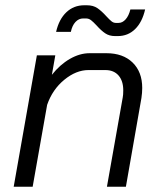

<svg xmlns="http://www.w3.org/2000/svg" viewBox="-20 -709 612 729"><path d="M120 -499H190L177 -425Q208 -464 245.5 -485.5Q283 -507 320 -507H384Q447 -507 483.5 -471.5Q520 -436 520 -375Q520 -357 517 -337L458 0H386L446 -339Q448 -348 448 -366Q448 -402 430 -422.5Q412 -443 380 -443H316Q269 -443 224 -406Q179 -369 159 -311L104 0H32ZM347 -612Q334 -626 325.5 -632.5Q317 -639 306 -639H296Q279 -639 266.5 -625.5Q254 -612 249 -588H193Q204 -636 232 -662.5Q260 -689 300 -689H310Q334 -689 350 -678Q366 -667 384 -647Q396 -634 403.5 -628Q411 -622 420 -622H430Q445 -622 457 -635.5Q469 -649 475 -673H531Q520 -625 493 -598.5Q466 -572 427 -572H417Q395 -572 379.5 -582.5Q364 -593 347 -612Z"/></svg>

Font: Bai Jamjuree
Style: Italic
Weight: 400
Italic angle: -10°
Version: Version 1.000; ttfautohint (v1.6)